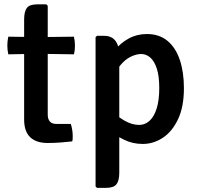

<svg xmlns="http://www.w3.org/2000/svg" viewBox="-20 -668 926 903"><path d="M93.5 -576Q93.5 -614 106.5 -630.8Q119.5 -647.5 154.5 -647.5H198L204.5 -640.5V-129Q204.5 -108.5 214.2 -96.8Q224 -85 246.5 -85H313Q317 -73 319.5 -58Q322 -43 322 -28.5Q322 -22 321.8 -15.5Q321.5 -9 319.5 -3Q294 0 264.2 2.2Q234.5 4.5 204.5 4.5Q150 4.5 121.8 -22.8Q93.5 -50 93.5 -105.5ZM327.5 -495.5Q332.5 -475.5 332.5 -454.5Q332.5 -443.5 331.5 -433.2Q330.5 -423 327.5 -412.5L159 -415L19 -412.5Q14.5 -433 14.5 -454.5Q14.5 -474.5 19 -495.5L161 -493.5Z M469.5 -499.5Q505.5 -499.5 523.2 -475.5Q541 -451.5 541 -408.5V144Q541 181.5 527.8 198.5Q514.5 215.5 479.5 215.5H436L429.5 209V-493L436 -499.5ZM845 -253.5Q845 -165 817 -106.5Q789 -48 745 -19.5Q701 9 651.5 9Q603 9 562.8 -11.2Q522.5 -31.5 488.5 -56L502.5 -143.5Q531.5 -120.5 565.8 -100.5Q600 -80.5 635 -80.5Q662 -80.5 683.2 -99.8Q704.5 -119 716.8 -157.5Q729 -196 729 -254Q729 -311 717.2 -346.2Q705.5 -381.5 686.2 -397.8Q667 -414 644 -414Q621 -414 594.8 -401.2Q568.5 -388.5 545.5 -360.5Q522.5 -332.5 509.5 -285.5L486 -364.5Q494.5 -399.5 520.5 -432.5Q546.5 -465.5 585.2 -486.8Q624 -508 671 -508Q729 -508 767.8 -475.8Q806.5 -443.5 825.8 -386Q845 -328.5 845 -253.5Z"/></svg>

Font: Signika Light Medium
Style: Regular
Weight: 500
Version: Version 2.003;gftools[0.9.32]